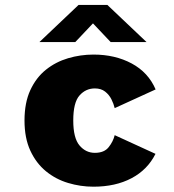

<svg xmlns="http://www.w3.org/2000/svg" viewBox="-20 -728 690 760"><path d="M350 11Q298.5 11 249.5 -3.8Q200.5 -18.5 161.8 -50.2Q123 -82 100 -131.8Q77 -181.5 77 -251Q77 -321.5 100 -371.2Q123 -421 161.8 -452Q200.5 -483 249.5 -497.5Q298.5 -512 350 -512Q435.5 -512 501.2 -476.8Q567 -441.5 596 -374L434 -300Q430 -317 421 -335Q412 -353 396 -365.5Q380 -378 355.5 -378Q319.5 -378 294.8 -350.2Q270 -322.5 270 -251Q270 -181.5 294.8 -152.2Q319.5 -123 355.5 -123Q392.5 -123 410.2 -145.5Q428 -168 434 -193L595.5 -119Q564 -56 500.5 -22.5Q437 11 350 11ZM136 -561.5 291 -708.5H405L560 -561.5H418L348 -635.5L278 -561.5Z"/></svg>

Font: Trispace ExtraBold
Style: Regular
Weight: 800
Designer: Tyler Finck
Foundry: Etcetera Type Company
Version: Version 1.210; ttfautohint (v1.8.3)